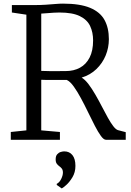

<svg xmlns="http://www.w3.org/2000/svg" viewBox="-20 -771 722 1059"><path d="M39.5 0V-43L125.5 -52V-690L45.5 -702V-743H167.5Q203.5 -743 233 -745Q262.5 -747 286 -749Q309.5 -751 327.5 -751Q421.5 -751 477 -727.8Q532.5 -704.5 556.5 -660.8Q580.5 -617 580.5 -555Q580.5 -508 562.8 -465Q545 -422 511.5 -389.8Q478 -357.5 430.5 -343Q449.5 -331.5 468.2 -306.8Q487 -282 505.5 -250Q524 -218 541.2 -184.8Q558.5 -151.5 574.5 -122.5Q590.5 -93.5 605 -74.8Q619.5 -56 631.5 -53L673.5 -42V0H564.5Q552 0 536.5 -21.2Q521 -42.5 503.2 -77Q485.5 -111.5 466.2 -151.2Q447 -191 427 -228.2Q407 -265.5 387.2 -293.2Q367.5 -321 348.5 -330Q337 -330 316.5 -330Q296 -330 273.5 -330Q251 -330 232.8 -330.2Q214.5 -330.5 207.5 -331V-52L310.5 -43V0ZM342.5 -379Q387 -379 421 -397.5Q455 -416 474.2 -453.5Q493.5 -491 493.5 -548Q493.5 -592.5 477.2 -627.2Q461 -662 420.5 -682Q380 -702 307.5 -702Q293.5 -702 277 -701Q260.5 -700 242.8 -698.5Q225 -697 207.5 -696V-380Q225 -379 252.2 -378.8Q279.5 -378.5 305 -378.8Q330.5 -379 342.5 -379ZM396 144Q396 179.5 379.5 206.8Q363 234 344.8 250Q326.5 266 321 268H320L293 249V243Q308 235.5 317.5 216Q327 196.5 327 181Q327 166 320.2 158Q313.5 150 306 145Q298.5 139.5 292.8 131.5Q287 123.5 287 108Q287 89.5 295.5 80Q304 70.5 315 67.2Q326 64 333 64H335Q363 64 379.5 84.5Q396 105 396 144Z"/></svg>

Font: Merriweather Light
Style: Regular
Weight: 300
Designer: Eben Sorkin
Foundry: Eben Sorkin
Version: Version 2.100